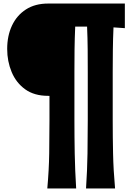

<svg xmlns="http://www.w3.org/2000/svg" viewBox="-20 -855 748 1082"><path d="M464.8 207Q471.7 103.5 473.1 10Q474.6 -83.5 474.6 -178.2V-449.2Q474.6 -513.2 474.1 -576.4Q473.6 -639.6 470.7 -705.1H403.8Q400.9 -639.6 400.1 -576.4Q399.4 -513.2 399.4 -449.2V-178.2Q399.4 -83.5 401.1 10Q402.8 103.5 409.2 207H246.6Q255.9 103.5 257.3 10Q258.8 -83.5 258.8 -178.2V-314.9H251Q172.9 -314.9 121.8 -351.8Q70.8 -388.7 45.7 -449Q20.5 -509.3 20.5 -579.1Q20.5 -653.3 47.6 -710.9Q74.7 -768.6 126.2 -801.8Q177.7 -835 251 -835H683.6V-696.3Q651.9 -699.2 619.6 -700.7Q616.7 -636.2 616 -574.2Q615.2 -512.2 615.2 -449.2V-178.2Q615.2 -83.5 617.2 10Q619.1 103.5 628.4 207Z"/></svg>

Font: Pinar-FD Black
Style: Regular
Weight: 900
Designer: Amin Abedi
Version: Version 3.000